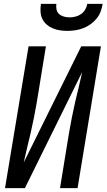

<svg xmlns="http://www.w3.org/2000/svg" viewBox="-20 -975 552 995"><path d="M6 0 128 -735H218L170 -441Q163 -402 155.5 -363.5Q148 -325 139 -286.5Q130 -248 120.5 -209.5Q111 -171 103 -133L401 -735H503L382 0H291L339 -294Q346 -333 353.5 -371.5Q361 -410 370 -448.5Q379 -487 388.5 -525.5Q398 -564 406 -602L109 0ZM329 -815Q309 -815 289.5 -818Q270 -821 252.5 -828.5Q235 -836 221 -848.5Q207 -861 199 -878Q191 -895 190 -915Q189 -935 192 -955H272Q270 -940 273 -925.5Q276 -911 286.5 -902Q297 -893 311.5 -889Q326 -885 341 -885Q356 -885 371.5 -889Q387 -893 400 -902Q413 -911 421.5 -925.5Q430 -940 432 -955H512Q509 -935 501.5 -915Q494 -895 480 -878Q466 -861 448 -848.5Q430 -836 410 -828.5Q390 -821 369.5 -818Q349 -815 329 -815Z"/></svg>

Font: Iosevka SS04 Medium
Style: Italic
Weight: 500
Italic angle: -9°
Monospace: yes
Designer: Belleve Invis
Foundry: Belleve Invis
Version: Version 19.0.0; ttfautohint (v1.8.4)